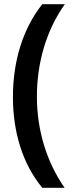

<svg xmlns="http://www.w3.org/2000/svg" viewBox="-20 -743 356 921"><path d="M42 -278C42 -112 87 42 183 158H290C202 32 157 -122 157 -279C157 -440 201 -596 291 -723H183C88 -604 42 -446 42 -278Z"/></svg>

Font: Noto Sans Lao Looped SemiCondensed SemiBold
Style: Regular
Weight: 600
Width: 4
Designer: Mark Frömberg, Ben Mitchell
Foundry: The Fontpad Ltd
Version: Version 1.002